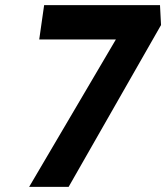

<svg xmlns="http://www.w3.org/2000/svg" viewBox="-20 -724 644 744"><path d="M93 0 429 -571H132L151 -704H600L604 -627L246 0Z"/></svg>

Font: Lexend SemBd
Style: Italic
Weight: 600
Italic angle: -8.13011°
Designer: Bonnie Shaver-Troup, Thomas Jockin
Foundry: Lexend
Version: Version 1.007